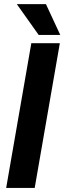

<svg xmlns="http://www.w3.org/2000/svg" viewBox="-20 -923 316 943"><path d="M150.4 0H10.3L133.8 -710.9H273.9ZM275.9 -751.5H169.9L62.5 -902.8H205.6Z"/></svg>

Font: TypoPRO Roboto
Style: Bold Italic
Weight: 700
Italic angle: -12°
Designer: Google
Version: Version 2.136; 2016